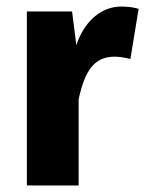

<svg xmlns="http://www.w3.org/2000/svg" viewBox="-20 -566 443 586"><path d="M350 -546C289 -546 237 -501 213 -428L200 -531H62V0H220V-263C239 -350 267 -393 330 -393C342 -393 358 -391 378 -386L403 -539C387 -544 369 -546 350 -546Z"/></svg>

Font: Fira Sans
Style: Bold
Weight: 700
Designer: Carrois Corporate & Edenspiekermann AG
Foundry: Carrois Corporate GbR & Edenspiekermann AG
Version: Version 4.203